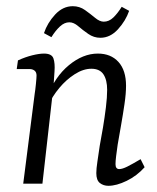

<svg xmlns="http://www.w3.org/2000/svg" viewBox="-20 -593 506 620"><path d="M330 7Q314 7 302.5 -2Q291 -11 291 -34Q291 -48 294.5 -71Q298 -94 302 -122Q307 -148 312.5 -181Q318 -214 322 -246.5Q326 -279 326 -303Q326 -335 314 -353Q302 -371 275 -371Q249 -371 221.5 -353.5Q194 -336 171.5 -309Q149 -282 136 -253L132 -279Q157 -345 202.5 -382.5Q248 -420 296 -420Q338 -420 362.5 -393Q387 -366 387 -316Q387 -291 382 -257Q377 -223 371 -189Q365 -155 360 -126Q357 -105 355 -89Q353 -73 353 -63Q353 -47 365 -47Q375 -47 391 -55Q407 -63 434 -79L447 -53Q422 -25 389 -9Q356 7 330 7ZM55 0 92 -290Q94 -302 96 -322Q98 -342 98 -349Q98 -360 91.5 -365Q85 -370 76 -370H34L38 -398Q62 -409 84.5 -414.5Q107 -420 122 -420Q147 -420 152.5 -404.5Q158 -389 156 -362L153 -318L117 0ZM304 -471Q283 -471 265 -483.5Q247 -496 232.5 -508.5Q218 -521 204 -521Q188 -521 173.5 -507.5Q159 -494 146 -473L122 -486Q133 -519 158 -546Q183 -573 215 -573Q237 -573 254.5 -560.5Q272 -548 287 -535.5Q302 -523 315 -523Q332 -523 346 -536.5Q360 -550 373 -571L397 -558Q386 -526 361 -498.5Q336 -471 304 -471Z"/></svg>

Font: Rasa Light
Style: Italic
Weight: 300
Italic angle: -7.10001°
Designer: Anna Giedrys (Yrsa+Rasa design), David Brezina (Yrsa art-direction, Rasa art-direction, design)
Foundry: Rosetta Type Foundry
Version: Version 2.004